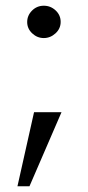

<svg xmlns="http://www.w3.org/2000/svg" viewBox="-20 -510 307 671"><path d="M133 -377C148.3 -377 162 -382.5 174 -393.5C186 -404.5 192 -417.8 192 -433.5C192 -449.2 186.2 -462.5 174.5 -473.5C162.8 -484.5 149 -490 133 -490C117 -490 103.3 -484.3 92 -473C80.7 -461.7 75 -448.3 75 -433C75 -417.7 80.8 -404.5 92.5 -393.5C104.2 -382.5 117.7 -377 133 -377ZM195 -118H99L41 141H83Z"/></svg>

Font: GI
Style: Regular
Weight: 400
Designer: Alfredo Marco Pradil
Version: Version 1.01 2015